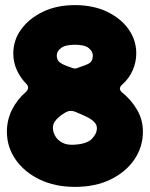

<svg xmlns="http://www.w3.org/2000/svg" viewBox="-20 -709 587 751"><path d="M32 -500Q32 -552 63 -594.5Q94 -637 148 -663Q202 -689 273 -689Q345 -689 399 -663Q453 -637 483 -594.5Q513 -552 513 -500Q513 -466 499 -434Q485 -402 457 -377Q449 -370 449 -362.5Q449 -355 458 -347Q494 -318 516.5 -279Q539 -240 539 -194Q539 -134 505.5 -85Q472 -36 412.5 -7Q353 22 273 22Q195 22 135 -7Q75 -36 41 -85Q7 -134 7 -194Q7 -240 27 -280Q47 -320 82 -350Q97 -366 84 -380Q60 -404 46 -434.5Q32 -465 32 -500ZM202 -492Q202 -474 214.5 -464.5Q227 -455 258 -445Q266 -441 273 -441Q280 -441 288 -445Q309 -452 321.5 -457.5Q334 -463 338.5 -471.5Q343 -480 343 -492Q343 -508 327 -521Q311 -534 273 -534Q235 -534 218.5 -521Q202 -508 202 -492ZM187 -208Q187 -193 196 -177Q205 -161 223.5 -151Q242 -141 271 -143Q320 -146 339.5 -166Q359 -186 359 -208Q359 -222 347.5 -233Q336 -244 316 -253.5Q296 -263 271 -273Q262 -276 252.5 -275Q243 -274 231 -266Q219 -259 209 -250Q199 -241 193 -231.5Q187 -222 187 -208Z"/></svg>

Font: Winky Sans ExtraBold
Style: Regular
Weight: 800
Designer: Simon Atzbach
Foundry: typofactur
Version: Version 1.205